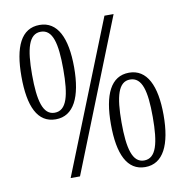

<svg xmlns="http://www.w3.org/2000/svg" viewBox="-82 -802 856 890"><g transform="rotate(-10 346.5 -357.0)"><path d="M161 -280C246 -280 286 -364 286 -503C286 -642 246 -724 162 -724C75 -724 38 -642 38 -503C38 -362 75 -280 161 -280ZM181 0H225L509 -714H466ZM161 -311C106 -311 88 -380 88 -503C88 -625 106 -692 162 -692C218 -692 235 -625 235 -503C235 -380 218 -311 161 -311ZM531 10C616 10 656 -74 656 -213C656 -352 616 -434 532 -434C446 -434 408 -352 408 -213C408 -72 446 10 531 10ZM531 -21C476 -21 458 -90 458 -213C458 -335 476 -402 531 -402C588 -402 605 -335 605 -213C605 -90 588 -21 531 -21Z"/></g></svg>

Font: Noto Serif Myanmar ExtraCondensed Light
Style: Regular
Weight: 300
Width: 2
Designer: Ben Mitchell and the Monotype Design Team
Foundry: Monotype Imaging Inc.
Version: Version 2.106